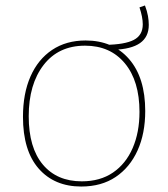

<svg xmlns="http://www.w3.org/2000/svg" viewBox="-20 -676 614 702"><path d="M277 6Q179 6 121.5 -59.5Q64 -125 64 -249Q64 -334 91.5 -396.5Q119 -459 170.5 -493.5Q222 -528 293 -528Q393 -528 452 -460Q511 -392 511 -270Q511 -188 483 -126Q455 -64 403 -29Q351 6 277 6ZM279 -13Q346 -13 393 -45Q440 -77 465 -134.5Q490 -192 490 -267Q490 -380 436.5 -444.5Q383 -509 291 -509Q194 -509 139.5 -438.5Q85 -368 85 -251Q85 -136 136.5 -74.5Q188 -13 279 -13ZM395 -494 365 -512Q436 -513 469 -530Q502 -547 502 -587Q502 -600 499 -615.5Q496 -631 490 -649L510 -656Q518 -635 521 -617.5Q524 -600 524 -585Q524 -541 492 -518.5Q460 -496 395 -494Z"/></svg>

Font: Bitter Thin
Style: Regular
Weight: 100
Designer: Sol Matas, and Bitter project Authors
Foundry: Sol Matas
Version: Version 2.002